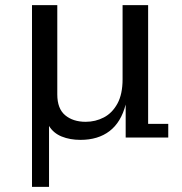

<svg xmlns="http://www.w3.org/2000/svg" viewBox="-20 -533 704 744"><path d="M292 9Q251 9 219 -4Q187 -17 170 -45V191H104V-513H202V-167Q202 -112 232.5 -86.5Q263 -61 312 -61Q350 -61 382.5 -78Q415 -95 435 -131.5Q455 -168 455 -226V-513H554V-53H632V0H467V-128Q449 -59 404.5 -25Q360 9 292 9Z"/></svg>

Font: Montagu Slab 16pt
Style: Regular
Weight: 400
Designer: Florian Karsten
Foundry: Florian Karsten
Version: Version 1.000; ttfautohint (v1.8.3)